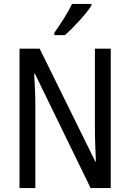

<svg xmlns="http://www.w3.org/2000/svg" viewBox="-20 -963 666 983"><path d="M448 -934V-943H349C327 -898 293 -844 258 -795V-783H312C354 -819 423 -894 448 -934ZM547 0V-714H466V-294C466 -247 469 -187 471 -136H468L183 -714H80V0H161V-426C161 -477 158 -533 155 -585H159L444 0Z"/></svg>

Font: Noto Sans Lao Looped Condensed
Style: Regular
Weight: 400
Width: 3
Designer: Mark Frömberg, Ben Mitchell
Foundry: The Fontpad Ltd
Version: Version 1.002